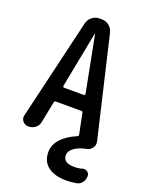

<svg xmlns="http://www.w3.org/2000/svg" viewBox="-173 -812 846 1115"><g transform="rotate(20 250.0 -255.0)"><path d="M246.1 -638.7 178.7 -291Q178.7 -288.1 180.7 -285.2Q182.6 -282.2 185.5 -282.2H307.6Q310.5 -282.2 313.5 -285.2Q316.4 -288.1 315.4 -291L248 -638.7Q248 -639.6 247.1 -639.6Q246.1 -639.6 246.1 -638.7ZM67.4 0Q45.9 0 32.2 -16.6Q18.6 -33.2 24.4 -53.7L170.9 -674.8Q176.8 -699.2 196.8 -714.8Q216.8 -730.5 241.2 -730.5H256.8Q282.2 -730.5 301.8 -714.8Q321.3 -699.2 327.1 -674.8L472.7 -54.7Q477.5 -33.2 465.3 -15.6Q453.1 2 430.7 6.8Q381.8 16.6 355.5 37.1Q329.1 57.6 329.1 81.1Q329.1 129.9 397.5 129.9Q424.8 129.9 447.3 123Q462.9 118.2 476.6 127.4Q490.2 136.7 490.2 153.3Q490.2 175.8 477.5 192.9Q464.8 210 444.3 213.9Q413.1 219.7 381.8 219.7Q308.6 219.7 268.1 188.5Q227.5 157.2 227.5 99.6Q227.5 55.7 259.8 19Q292 -17.6 353.5 -43.9Q362.3 -46.9 361.3 -55.7L335.9 -181.6Q335 -189.5 326.2 -190.4H168Q160.2 -190.4 158.2 -181.6L132.8 -53.7Q128.9 -29.3 110.8 -14.6Q92.8 0 67.4 0Z"/></g></svg>

Font: Rounded Mgen+ 1m medium
Style: Regular
Weight: 500
Designer: [Source Han Sans]
Ryoko NISHIZUKA  (kana & ideographs); Paul D. Hunt (Latin, Greek & Cyrillic); Wenlong ZHANG  (bopomofo
Version: Version 1.059.20150602